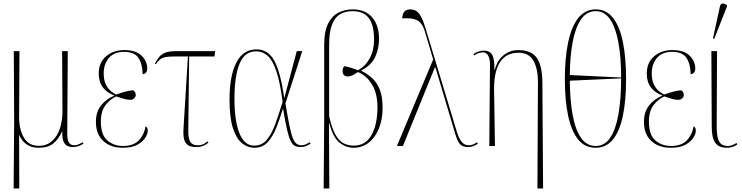

<svg xmlns="http://www.w3.org/2000/svg" viewBox="-20 -825 4194 1085"><path d="M57 240 60 -136 58 -536H90L88 -164Q88 -92 115.5 -46.5Q143 -1 198 -1Q245 -1 275 -28.5Q305 -56 319 -100.5Q333 -145 333 -194L331 -536H363L360 -64Q360 -4 399 -4Q409 -4 419.5 -7.5Q430 -11 447 -21L452 -13Q422 6 392 6Q359 6 344.5 -15Q330 -36 332 -81H330Q312 -40 282 -15Q252 10 200 10Q166 10 143.5 -1.5Q121 -13 108 -30Q95 -47 89 -61H88L89 240Z M673 10Q605 10 563.5 -28.5Q522 -67 522 -136Q522 -192 550.5 -228.5Q579 -265 625 -284V-286Q584 -301 561 -331.5Q538 -362 538 -409Q538 -471 579 -506.5Q620 -542 682 -542Q748 -542 780 -510.5Q812 -479 812 -438Q812 -423 804.5 -414.5Q797 -406 786 -406Q785 -463 762.5 -497.5Q740 -532 681 -532Q624 -532 595 -497Q566 -462 566 -411Q566 -373 577.5 -349Q589 -325 605.5 -311Q622 -297 637 -291Q668 -302 691.5 -308Q715 -314 733 -315Q738 -311 742.5 -305Q747 -299 747 -289Q747 -278 738.5 -269.5Q730 -261 715 -261Q699 -261 683 -265.5Q667 -270 637 -280Q605 -267 577.5 -232.5Q550 -198 550 -138Q550 -63 586.5 -31.5Q623 0 676 0Q732 0 762.5 -30Q793 -60 803 -111Q809 -108 812 -102Q815 -96 815 -85Q815 -70 801.5 -47.5Q788 -25 757 -7.5Q726 10 673 10Z M1088 6Q1052 6 1036.5 -9.5Q1021 -25 1018 -49.5Q1015 -74 1017 -100L1042 -506H969Q935 -506 916 -502.5Q897 -499 885 -489.5Q873 -480 860 -462L855 -465Q867 -487 879 -502.5Q891 -518 913 -527Q935 -536 975 -536H1196L1192 -506H1049L1044 -92Q1043 -42 1055.5 -23Q1068 -4 1097 -4Q1117 -4 1131 -11.5Q1145 -19 1153 -26L1158 -19Q1144 -7 1127.5 -0.5Q1111 6 1088 6Z M1416 10Q1380 10 1348 -15.5Q1316 -41 1296.5 -100.5Q1277 -160 1277 -262Q1277 -396 1315.5 -471Q1354 -546 1429 -546Q1495 -546 1530 -482Q1565 -418 1586 -272H1587L1657 -536H1688L1593 -241Q1606 -163 1615.5 -116Q1625 -69 1634.5 -45Q1644 -21 1656 -12.5Q1668 -4 1684 -4Q1696 -4 1708.5 -9.5Q1721 -15 1731 -21L1735 -13Q1723 -5 1709.5 0.5Q1696 6 1680 6Q1661 6 1647 -0.5Q1633 -7 1622.5 -28.5Q1612 -50 1602 -93Q1592 -136 1580 -209H1578Q1561 -152 1541 -102Q1521 -52 1492 -21Q1463 10 1416 10ZM1416 -2Q1461 -2 1489 -36.5Q1517 -71 1537 -127.5Q1557 -184 1577 -249Q1563 -359 1542 -421.5Q1521 -484 1492.5 -509.5Q1464 -535 1428 -535Q1362 -535 1333.5 -464.5Q1305 -394 1305 -268Q1305 -140 1333.5 -71Q1362 -2 1416 -2Z M1809 240 1812 -146V-572Q1812 -648 1834 -691.5Q1856 -735 1892.5 -753.5Q1929 -772 1973 -772Q2044 -772 2083 -727Q2122 -682 2122 -605Q2122 -553 2101 -505Q2080 -457 2022 -427V-425Q2056 -408 2083 -383.5Q2110 -359 2126 -319Q2142 -279 2142 -216Q2142 -148 2120.5 -97Q2099 -46 2062.5 -18Q2026 10 1979 10Q1935 10 1898 -19.5Q1861 -49 1841 -129H1839L1841 240ZM1979 -2Q2046 -2 2079.5 -62Q2113 -122 2113 -219Q2113 -295 2083.5 -345.5Q2054 -396 2003 -418Q1994 -412 1978 -402.5Q1962 -393 1946 -393Q1933 -392 1924.5 -400Q1916 -408 1916 -424Q1916 -429 1917.5 -436.5Q1919 -444 1926 -451Q1940 -449 1961.5 -442.5Q1983 -436 2003 -428Q2046 -452 2070 -497Q2094 -542 2094 -602Q2094 -649 2083 -685Q2072 -721 2045.5 -741.5Q2019 -762 1972 -762Q1931 -762 1901.5 -744.5Q1872 -727 1856 -685.5Q1840 -644 1840 -572V-169Q1855 -100 1876 -63.5Q1897 -27 1923 -14.5Q1949 -2 1979 -2Z M2223 0 2428 -489 2381 -647Q2373 -674 2360 -691.5Q2347 -709 2322 -716.5Q2297 -724 2253 -721Q2253 -744 2264 -758Q2275 -772 2298 -772Q2317 -772 2332 -763Q2347 -754 2360 -729.5Q2373 -705 2387 -658L2562 -79Q2574 -41 2589.5 -22.5Q2605 -4 2629 -4Q2644 -4 2657 -10.5Q2670 -17 2676 -21L2680 -13Q2654 6 2625 6Q2594 6 2579.5 -10.5Q2565 -27 2553 -67L2441 -443H2437L2257 0Z M3017 240 3020 -362Q3020 -435 2995 -481Q2970 -527 2909 -527Q2840 -527 2805.5 -473.5Q2771 -420 2772 -317L2777 0H2745L2749 -462Q2749 -491 2739 -510Q2729 -529 2710 -529Q2701 -529 2689.5 -526.5Q2678 -524 2660 -512L2656 -520Q2685 -539 2714 -539Q2748 -539 2761.5 -515Q2775 -491 2774 -430H2776Q2790 -485 2826.5 -513.5Q2863 -542 2909 -542Q2983 -542 3013.5 -498Q3044 -454 3045 -361L3049 240Z M3346 10Q3285 10 3247 -37Q3209 -84 3190.5 -171Q3172 -258 3172 -379Q3172 -499 3191 -587.5Q3210 -676 3248.5 -724Q3287 -772 3347 -772Q3406 -772 3444 -724Q3482 -676 3500 -587.5Q3518 -499 3518 -378Q3518 -258 3500 -171Q3482 -84 3444 -37Q3406 10 3346 10ZM3490 -387Q3490 -502 3474.5 -586Q3459 -670 3427.5 -716Q3396 -762 3347 -762Q3296 -762 3264 -716.5Q3232 -671 3216.5 -589.5Q3201 -508 3200 -401ZM3346 0Q3397 0 3428.5 -47Q3460 -94 3475 -180Q3490 -266 3490 -382L3200 -369Q3201 -259 3216 -176Q3231 -93 3263 -46.5Q3295 0 3346 0Z M3770 10Q3702 10 3660.5 -28.5Q3619 -67 3619 -136Q3619 -192 3647.5 -228.5Q3676 -265 3722 -284V-286Q3681 -301 3658 -331.5Q3635 -362 3635 -409Q3635 -471 3676 -506.5Q3717 -542 3779 -542Q3845 -542 3877 -510.5Q3909 -479 3909 -438Q3909 -423 3901.5 -414.5Q3894 -406 3883 -406Q3882 -463 3859.5 -497.5Q3837 -532 3778 -532Q3721 -532 3692 -497Q3663 -462 3663 -411Q3663 -373 3674.5 -349Q3686 -325 3702.5 -311Q3719 -297 3734 -291Q3765 -302 3788.5 -308Q3812 -314 3830 -315Q3835 -311 3839.5 -305Q3844 -299 3844 -289Q3844 -278 3835.5 -269.5Q3827 -261 3812 -261Q3796 -261 3780 -265.5Q3764 -270 3734 -280Q3702 -267 3674.5 -232.5Q3647 -198 3647 -138Q3647 -63 3683.5 -31.5Q3720 0 3773 0Q3829 0 3859.5 -30Q3890 -60 3900 -111Q3906 -108 3909 -102Q3912 -96 3912 -85Q3912 -70 3898.5 -47.5Q3885 -25 3854 -7.5Q3823 10 3770 10Z M4088 10Q4042 10 4022 -18Q4002 -46 4002 -110L4000 -536H4032L4030 -108Q4030 -81 4034 -56Q4038 -31 4051 -15.5Q4064 0 4094 0Q4115 0 4142 -17L4147 -9Q4121 10 4088 10ZM4016 -605 4009 -608 4048 -787Q4052 -805 4063.5 -805Q4075 -805 4088 -796V-788Z"/></svg>

Font: Noto Serif Display Condensed Thin
Style: Regular
Weight: 100
Width: 3
Designer: Monotype Design Team
Foundry: Monotype Imaging Inc.
Version: Version 2.009